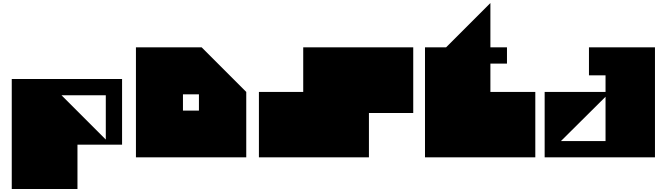

<svg xmlns="http://www.w3.org/2000/svg" viewBox="-20 -1044 4426 1274"><path d="M682 -412H388L682 -118ZM790 -520V-84H494V210H58V-520Z M882 0V-730H1318L1614 -434V0ZM1194 -418V-310H1300V-418Z M2428 0H1698V-434H1992V-730H2722V-294H2428V0Z M3234 -730H3344V-622H3234V-434H3532V0H2800V-730H2940L3234 -1024V-730Z M3702 -108H3998V-402ZM3594 0V-434H3998V-544H3888V-730H4326V0Z"/></svg>

Font: El Pececito
Style: Regular
Weight: 400
Designer: deFharo
Foundry: deFharo
Version: El Pececito Version 1.000